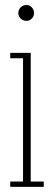

<svg xmlns="http://www.w3.org/2000/svg" viewBox="-20 -730 207 750"><path d="M83.5 -648.5Q70 -648.5 60.8 -657.5Q51.5 -666.5 51.5 -679Q51.5 -692 60.8 -701.2Q70 -710.5 83.5 -710.5Q95.5 -710.5 104.2 -701.2Q113 -692 113 -679Q113 -666.5 104.2 -657.5Q95.5 -648.5 83.5 -648.5ZM20 0V-21H70V-502.5H20V-523.5H100V-21H151V0Z"/></svg>

Font: Imbue 50pt Thin
Style: Regular
Weight: 100
Designer: Tyler Finck
Foundry: Etcetera Type Company
Version: Version 1.102; ttfautohint (v1.8.3)